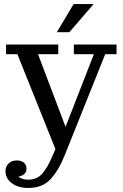

<svg xmlns="http://www.w3.org/2000/svg" viewBox="-20 -723 606 949"><path d="M261 -564 344 -703H443L323 -564ZM64 70Q84 70 97.5 80.5Q111 91 111 110Q111 127 100 137Q89 147 71 150Q88 165 120 165Q163 165 189 135Q215 105 237 53L254 14L66 -455H10V-503H268V-455H168L304 -96L444 -455H345V-503H556V-455H500L302 39Q270 120 229.5 163Q189 206 120 206Q71 206 39 183Q7 160 7 121Q8 98 23.5 84Q39 70 64 70Z"/></svg>

Font: Montagu Slab 144pt
Style: Regular
Weight: 400
Designer: Florian Karsten
Foundry: Florian Karsten
Version: Version 1.000; ttfautohint (v1.8.3)